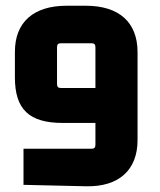

<svg xmlns="http://www.w3.org/2000/svg" viewBox="-20 -645 558 670"><path d="M460 -156V-463C460 -567 396 -625 279 -625H213C96 -625 32 -567 32 -464V-375C32 -263 82 -216 199 -216H313V-140C313 -130 309 -126 300 -126H62V0L279 5C396 8 460 -53 460 -156ZM192 -338C183 -338 179 -342 179 -352V-480C179 -490 183 -494 192 -494H300C309 -494 313 -490 313 -480V-338Z"/></svg>

Font: Gemini
Style: Regular
Weight: 700
Designer: Pushpananda Ekanayake, Sol Matas, Kosala Senevirathne
Foundry: Mooniak
Version: Version 1.000;PS 1.0;hotconv 1.0.86;makeotf.lib2.5.63406